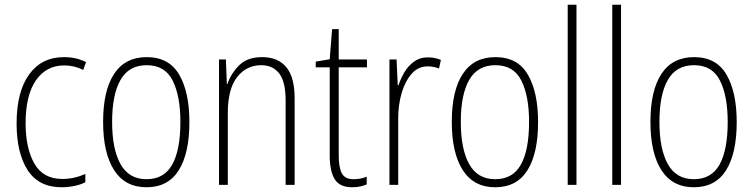

<svg xmlns="http://www.w3.org/2000/svg" viewBox="-20 -780 3177 810"><path d="M240 10Q143 10 96.5 -62.5Q50 -135 50 -259Q50 -393 103 -466Q156 -539 250 -539Q302 -539 343 -518L331 -485Q294 -504 251 -504Q175 -504 131.5 -441Q88 -378 88 -260Q88 -155 125 -90Q162 -25 243 -25Q292 -25 340 -46V-11Q320 -1 293.5 4.5Q267 10 240 10Z M779 -265Q779 -133 734 -61.5Q689 10 598 10Q508 10 461.5 -62Q415 -134 415 -266Q415 -398 461.5 -468.5Q508 -539 599 -539Q693 -539 736 -465Q779 -391 779 -265ZM453 -266Q453 -151 488.5 -87.5Q524 -24 598 -24Q672 -24 706.5 -85.5Q741 -147 741 -266Q741 -375 708.5 -440Q676 -505 599 -505Q524 -505 488.5 -443Q453 -381 453 -266Z M1086 -539Q1152 -539 1187.5 -497Q1223 -455 1223 -365V0H1185V-356Q1185 -435 1158 -470Q1131 -505 1082 -505Q1020 -505 980.5 -455Q941 -405 941 -302V0H904V-529H933L937 -425H939Q954 -469 988.5 -504Q1023 -539 1086 -539Z M1472 -24Q1488 -24 1502.5 -27Q1517 -30 1527 -35V-2Q1515 3 1500 6.5Q1485 10 1466 10Q1413 10 1392 -24Q1371 -58 1371 -124V-496H1312V-520L1371 -530L1381 -657H1409V-529H1528V-496H1409V-124Q1409 -74 1422 -49Q1435 -24 1472 -24Z M1785 -538Q1799 -538 1813 -535.5Q1827 -533 1840 -527L1832 -491Q1822 -495 1810 -497.5Q1798 -500 1784 -500Q1744 -500 1716.5 -468.5Q1689 -437 1674.5 -387.5Q1660 -338 1660 -283V0H1623V-529H1653L1658 -420H1661Q1670 -448 1686 -475Q1702 -502 1726.5 -520Q1751 -538 1785 -538Z M2250 -265Q2250 -133 2205 -61.5Q2160 10 2069 10Q1979 10 1932.5 -62Q1886 -134 1886 -266Q1886 -398 1932.5 -468.5Q1979 -539 2070 -539Q2164 -539 2207 -465Q2250 -391 2250 -265ZM1924 -266Q1924 -151 1959.5 -87.5Q1995 -24 2069 -24Q2143 -24 2177.5 -85.5Q2212 -147 2212 -266Q2212 -375 2179.5 -440Q2147 -505 2070 -505Q1995 -505 1959.5 -443Q1924 -381 1924 -266Z M2412 0H2375V-760H2412Z M2600 0H2563V-760H2600Z M3088 -265Q3088 -133 3043 -61.5Q2998 10 2907 10Q2817 10 2770.5 -62Q2724 -134 2724 -266Q2724 -398 2770.5 -468.5Q2817 -539 2908 -539Q3002 -539 3045 -465Q3088 -391 3088 -265ZM2762 -266Q2762 -151 2797.5 -87.5Q2833 -24 2907 -24Q2981 -24 3015.5 -85.5Q3050 -147 3050 -266Q3050 -375 3017.5 -440Q2985 -505 2908 -505Q2833 -505 2797.5 -443Q2762 -381 2762 -266Z"/></svg>

Font: Noto Sans Lao UI Cond ExtLt
Style: Regular
Weight: 200
Width: 3
Designer: Monotype Design Team
Foundry: Monotype Imaging Inc.
Version: Version 2.000; ttfautohint (v1.8.4.7-5d5b)